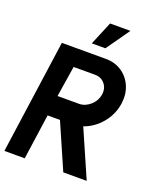

<svg xmlns="http://www.w3.org/2000/svg" viewBox="-171 -1005 942 1109"><g transform="rotate(20 300.0 -450.0)"><path d="M-10.5 0 88 -700H358Q415 -700 457.2 -671.5Q499.5 -643 519.8 -595Q540 -547 532 -489Q521.5 -418.5 476.8 -365Q432 -311.5 369 -289L495.5 0H351.5L230 -278H154L114.5 0ZM169.5 -403H300.5Q338.5 -403 370 -430.5Q401.5 -458 408 -497.5Q414.5 -537.5 391.8 -565Q369 -592.5 330.5 -592.5H199.5ZM251.5 -756.5 311.5 -900.5H436.5L335 -756.5Z"/></g></svg>

Font: Urbanist
Style: Bold Italic
Weight: 700
Italic angle: -8°
Designer: Corey Hu
Foundry: Corey Hu
Version: Version 1.330; ttfautohint (v1.8.4.7-5d5b)